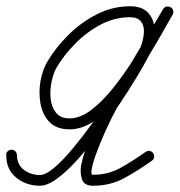

<svg xmlns="http://www.w3.org/2000/svg" viewBox="-37 -576 574 613"><path d="M17 -81Q18 -50 39 -34Q60 -18 89 -17Q108 -17 135.5 -40Q163 -63 195 -101.5Q227 -140 259.5 -185Q292 -230 321 -274Q350 -318 371.5 -352.5Q393 -387 402 -404Q410 -418 416 -437.5Q422 -457 422.5 -476Q423 -495 412.5 -508Q402 -521 378 -521Q329 -521 284.5 -497.5Q240 -474 203.5 -437Q167 -400 144 -361Q134 -344 128 -316.5Q122 -289 124.5 -262Q127 -235 141.5 -216.5Q156 -198 185 -198Q219 -198 255 -225.5Q291 -253 325.5 -296.5Q360 -340 390.5 -388.5Q421 -437 445 -479.5Q469 -522 483 -546Q488 -554 495 -555Q502 -556 507 -553Q513 -549 515.5 -542.5Q518 -536 514 -529Q471 -456 424.5 -382.5Q378 -309 337 -233Q296 -157 267 -77Q266 -74 261.5 -59.5Q257 -45 255 -31.5Q253 -18 260 -18Q309 -18 349.5 -41Q390 -64 428 -91Q434 -95 441 -94Q448 -93 452 -87Q456 -81 455 -74Q454 -67 448 -63Q405 -32 360 -7.5Q315 17 260 17Q231 17 224.5 -4.5Q218 -26 222 -48Q231 -93 253 -138Q275 -183 296 -223Q340 -305 388 -385.5Q436 -466 484 -547Q488 -554 495 -555Q502 -556 507 -553Q513 -550 515.5 -543.5Q518 -537 514 -529Q497 -499 471 -453.5Q445 -408 412.5 -357.5Q380 -307 343 -263Q306 -219 266 -191Q226 -163 185 -163Q144 -163 121.5 -186Q99 -209 92.5 -244Q86 -279 92 -315.5Q98 -352 114 -379Q140 -423 181 -464Q222 -505 272.5 -530.5Q323 -556 378 -556Q414 -556 432.5 -538.5Q451 -521 455 -494.5Q459 -468 452.5 -439.5Q446 -411 433 -388Q422 -367 399 -329Q376 -291 345.5 -245Q315 -199 280.5 -152.5Q246 -106 211.5 -67.5Q177 -29 145 -5.5Q113 18 88 17Q45 16 14 -9.5Q-17 -35 -17 -80Q-18 -88 -12.5 -93Q-7 -98 0 -98Q7 -98 12 -93Q17 -88 17 -81Z"/></svg>

Font: FRB American Cursive Guidelines Arrows
Style: Italic
Weight: 400
Italic angle: -25°
Version: Version 2.0;Modular Font Editor K font №1